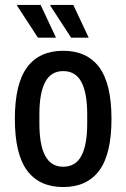

<svg xmlns="http://www.w3.org/2000/svg" viewBox="-20 -743 510 775"><path d="M235 12Q139 12 89.5 -54.5Q40 -121 40 -263Q40 -405 89.5 -471.5Q139 -538 235 -538Q331 -538 380.5 -471.5Q430 -405 430 -263Q430 -121 380.5 -54.5Q331 12 235 12ZM235 -70Q285 -70 308.5 -114Q332 -158 332 -244V-282Q332 -368 308.5 -412Q285 -456 235 -456Q186 -456 162.5 -412Q139 -368 139 -282V-244Q139 -158 162.5 -114Q186 -70 235 -70ZM267 -591 183 -720 184 -723H276L338 -591ZM133 -591 49 -720 50 -723H144L206 -591Z"/></svg>

Font: Archivo Narrow Medium
Style: Regular
Weight: 500
Designer: Hector Gatti
Foundry: Omnibus-Type
Version: Version 3.002